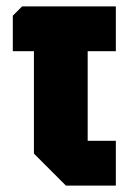

<svg xmlns="http://www.w3.org/2000/svg" viewBox="-20 -580 402 600"><path d="M86 -100V-420H20V-531L49 -560H342V-420H254V-140H342V0H186Z"/></svg>

Font: Tektur Condensed
Style: Bold
Weight: 700
Width: 3
Designer: Adam Jagosz
Foundry: Adam Jagosz
Version: Version 1.005;gftools[0.9.30]